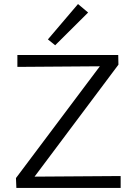

<svg xmlns="http://www.w3.org/2000/svg" viewBox="-20 -930 659 950"><path d="M416 -868 253 -706 217 -735 366 -910ZM151 -56 577 -59V0H61L59 -49L474 -602L66 -599V-658H565L566 -610Z"/></svg>

Font: EauTestSC
Style: Regular
Weight: 400
Designer: Christian Thalmann (Catharsis Fonts)
Version: Version 0.001;PS 000.001;hotconv 1.0.88;makeotf.lib2.5.64775